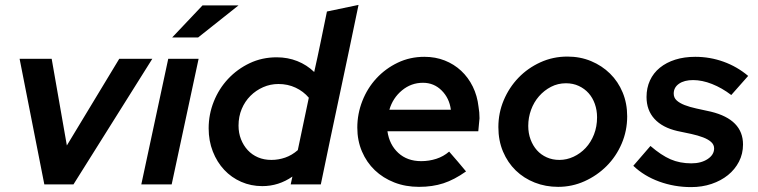

<svg xmlns="http://www.w3.org/2000/svg" viewBox="-20 -753 3096 784"><path d="M161 0 60 -513H191L253 -159L467 -513H602L280 0Z M791 -513 681 0H557L667 -513ZM807 -731H954L789 -600H683Z M1167 0Q1169 -8 1170.5 -16Q1172 -24 1174 -32Q1118 7 1051 7Q1005 7 965 -10.5Q925 -28 895.5 -59.5Q866 -91 849 -134.5Q832 -178 832 -229Q832 -286 853 -338.5Q874 -391 911.5 -431Q949 -471 999.5 -495Q1050 -519 1110 -519Q1155 -519 1194 -503.5Q1233 -488 1263 -459Q1277 -521 1289.5 -582Q1302 -643 1315 -706L1444 -733Q1406 -549 1367 -366.5Q1328 -184 1290 0ZM954 -240Q954 -210 964 -184.5Q974 -159 991.5 -140Q1009 -121 1033.5 -110.5Q1058 -100 1088 -100Q1117 -100 1144.5 -109.5Q1172 -119 1196 -140Q1207 -194 1218.5 -247Q1230 -300 1241 -354Q1219 -380 1187 -395Q1155 -410 1117 -410Q1084 -410 1054.5 -397Q1025 -384 1002.5 -361.5Q980 -339 967 -308Q954 -277 954 -240Z M1883 -53Q1835 -19 1790.5 -4.5Q1746 10 1691 10Q1636 10 1590 -8Q1544 -26 1510.5 -58Q1477 -90 1458 -134.5Q1439 -179 1439 -232Q1439 -288 1459.5 -340.5Q1480 -393 1517 -433Q1554 -473 1604 -497Q1654 -521 1713 -521Q1758 -521 1796 -506Q1834 -491 1863 -464Q1892 -437 1910.5 -399.5Q1929 -362 1934 -317Q1936 -306 1937 -294Q1938 -282 1938 -270Q1937 -260 1936 -249Q1935 -238 1933 -217H1562Q1570 -162 1606.5 -128.5Q1643 -95 1700 -95Q1732 -95 1761.5 -104.5Q1791 -114 1814 -134Q1832 -114 1849 -93.5Q1866 -73 1883 -53ZM1707 -415Q1659 -415 1621.5 -384Q1584 -353 1570 -305H1821Q1815 -352 1783.5 -383.5Q1752 -415 1707 -415Z M2015 -234Q2015 -292 2037 -344Q2059 -396 2097 -435.5Q2135 -475 2186.5 -498.5Q2238 -522 2297 -522Q2349 -522 2393.5 -503.5Q2438 -485 2471 -452.5Q2504 -420 2522.5 -375.5Q2541 -331 2541 -278Q2541 -219 2518.5 -166.5Q2496 -114 2457 -75Q2418 -36 2367 -13Q2316 10 2259 10Q2208 10 2163.5 -7.5Q2119 -25 2086 -57Q2053 -89 2034 -134Q2015 -179 2015 -234ZM2264 -100Q2294 -100 2322 -113Q2350 -126 2371.5 -149Q2393 -172 2405.5 -204Q2418 -236 2418 -274Q2418 -303 2409 -328.5Q2400 -354 2383.5 -372.5Q2367 -391 2343.5 -402Q2320 -413 2291 -413Q2258 -413 2230 -398.5Q2202 -384 2181 -360Q2160 -336 2148.5 -304.5Q2137 -273 2137 -239Q2137 -209 2146.5 -183.5Q2156 -158 2172.5 -139.5Q2189 -121 2212.5 -110.5Q2236 -100 2264 -100Z M2566 -76Q2583 -96 2601 -116.5Q2619 -137 2636 -157Q2680 -119 2718 -102.5Q2756 -86 2803 -86Q2843 -86 2869.5 -103.5Q2896 -121 2896 -147Q2896 -162 2884 -173Q2872 -184 2851 -192Q2830 -200 2803 -206Q2776 -212 2746 -218Q2685 -232 2652.5 -267.5Q2620 -303 2620 -357Q2620 -394 2634 -424.5Q2648 -455 2674.5 -476.5Q2701 -498 2737.5 -509.5Q2774 -521 2819 -521Q2879 -521 2934.5 -501Q2990 -481 3035 -443L2966 -365Q2928 -394 2887.5 -410Q2847 -426 2810 -426Q2774 -426 2752.5 -411Q2731 -396 2731 -371Q2731 -354 2743 -343Q2755 -332 2775.5 -324Q2796 -316 2823.5 -310Q2851 -304 2883 -297Q3014 -265 3014 -163Q3014 -125 2997.5 -93Q2981 -61 2952.5 -38Q2924 -15 2885.5 -2Q2847 11 2802 11Q2734 11 2672 -11.5Q2610 -34 2566 -76Z"/></svg>

Font: Rosa Sans SemiBold
Style: Italic
Weight: 600
Italic angle: -12°
Designer: Pentagram / MCKL
Foundry: Pentagram / MCKL
Version: Version 1.005;September 16, 2019;FontCreator 11.5.0.2425 64-